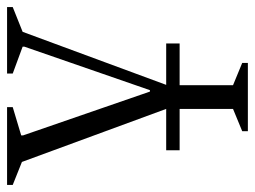

<svg xmlns="http://www.w3.org/2000/svg" viewBox="-132 -381 721 543"><g transform="rotate(-90 228.5 -109.5)"><path d="M75 38V0H192L42 -408L-23 -434V-450H197V-434L117 -410V-405L241 -46H245L368 -401V-406L292 -434V-450H480V-434L410 -406L260 0H377V38H259V189L322 215V231H129V215L192 189V38Z"/></g></svg>

Font: Spectral Light
Style: Regular
Weight: 300
Designer: Jean-Baptiste Levee
Foundry: Production Type
Version: Version 2.001